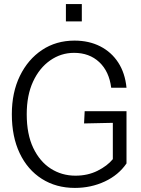

<svg xmlns="http://www.w3.org/2000/svg" viewBox="-20 -909 690 941"><path d="M347 12Q255 12 185 -32.5Q115 -77 76.5 -158Q38 -239 38 -349Q38 -456 77.5 -537Q117 -618 186 -664Q255 -710 345 -710Q416 -710 471 -682Q526 -654 559.5 -602.5Q593 -551 600 -479H525Q515 -559 466.5 -604.5Q418 -650 343 -650Q279 -650 226 -613Q173 -576 142 -509Q111 -442 111 -349Q111 -251 143 -184Q175 -117 229 -82.5Q283 -48 350 -48Q410 -48 458 -72Q506 -96 533 -129V-307L392 -304L395 -364H600V-108Q561 -51 493.5 -19.5Q426 12 347 12ZM303 -804V-889H381V-804Z"/></svg>

Font: Azeret Mono Thin ExtraLight
Style: Regular
Weight: 250
Version: Version 1.002